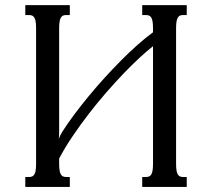

<svg xmlns="http://www.w3.org/2000/svg" viewBox="-20 -736 835 756"><path d="M212.9 -91.3Q212.9 -75.2 214.6 -64.9Q216.3 -54.7 219.7 -49.1Q223.1 -43.5 228.3 -41.3Q233.4 -39.1 240.7 -39.1H255.4H254.9V0H79.6V-39.1H94.2Q101.6 -39.1 106.7 -41.3Q111.8 -43.5 115.2 -49.1Q118.7 -54.7 120.4 -64.9Q122.1 -75.2 122.1 -91.3V-624.5Q122.1 -640.6 120.4 -650.9Q118.7 -661.1 115.2 -666.7Q111.8 -672.4 106.7 -674.6Q101.6 -676.8 94.2 -676.8H79.6V-715.8H254.9V-676.8H255.4H240.7Q233.4 -676.8 228.3 -674.6Q223.1 -672.4 219.7 -666.7Q216.3 -661.1 214.6 -650.9Q212.9 -640.6 212.9 -624.5V-219.7Q212.9 -212.9 212.6 -204.1Q212.4 -195.3 211.4 -187Q212.9 -193.8 217.3 -202.9Q221.7 -211.9 225.6 -217.8Q246.6 -250.5 273.4 -286.4Q300.3 -322.3 330.3 -358.6Q360.4 -395 392.8 -430.7Q425.3 -466.3 457.8 -499Q490.2 -531.7 522 -559.8Q553.7 -587.9 582.5 -608.9V-624.5Q582.5 -640.6 580.8 -650.9Q579.1 -661.1 575.7 -666.7Q572.3 -672.4 567.1 -674.6Q562 -676.8 554.7 -676.8H540V-715.8H715.3V-676.8H715.8H701.2Q693.8 -676.8 688.7 -674.6Q683.6 -672.4 680.2 -666.7Q676.8 -661.1 675 -650.9Q673.3 -640.6 673.3 -624.5V-91.3Q673.3 -75.2 675 -64.9Q676.8 -54.7 680.2 -49.1Q683.6 -43.5 688.7 -41.3Q693.8 -39.1 701.2 -39.1H715.8H715.3V0H540V-39.1H554.7Q562 -39.1 567.1 -41.3Q572.3 -43.5 575.7 -49.1Q579.1 -54.7 580.8 -64.9Q582.5 -75.2 582.5 -91.3V-554.2Q560.1 -536.6 530.3 -509.3Q500.5 -481.9 467 -447Q433.6 -412.1 398.4 -371.8Q363.3 -331.5 329.8 -288.1Q296.4 -244.6 266.1 -200Q235.8 -155.3 212.9 -111.8Z"/></svg>

Font: Arian Grqi
Style: Regular
Weight: 400
Designer: Ruben Hakobyan (Tarumian)
Foundry: Ruben Hakobyan (Tarumian)
Version: Version 1.003